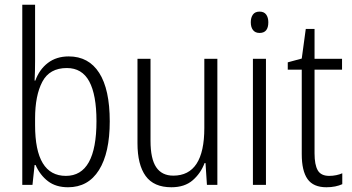

<svg xmlns="http://www.w3.org/2000/svg" viewBox="-20 -780 1483 810"><path d="M128 -523Q128 -503 127.5 -481Q127 -459 126 -440H129Q146 -487 182 -514.5Q218 -542 270 -542Q354 -542 398.5 -472.5Q443 -403 443 -268Q443 -135 397.5 -62.5Q352 10 267 10Q216 10 182.5 -15.5Q149 -41 130 -84H126L117 0H74V-760H128ZM262 -493Q189 -493 158.5 -435Q128 -377 128 -280V-252Q128 -38 258 -38Q387 -38 387 -269Q387 -380 356.5 -436.5Q326 -493 262 -493Z M897 -532V0H853L847 -92H843Q827 -49 793 -19.5Q759 10 703 10Q629 10 594.5 -37.5Q560 -85 560 -176V-532H615V-186Q615 -110 639 -74.5Q663 -39 711 -39Q842 -39 842 -240V-532Z M1075 -731Q1094 -731 1103 -718.5Q1112 -706 1112 -686Q1112 -641 1075 -641Q1057 -641 1047.5 -653Q1038 -665 1038 -686Q1038 -706 1047 -718.5Q1056 -731 1075 -731ZM1102 -532V0H1047V-532Z M1369 -38Q1384 -38 1398.5 -41Q1413 -44 1424 -49V-3Q1411 3 1394 6.5Q1377 10 1357 10Q1302 10 1277.5 -24.5Q1253 -59 1253 -130V-486H1194V-517L1253 -533L1270 -658H1307V-532H1423V-486H1307V-133Q1307 -85 1320.5 -61.5Q1334 -38 1369 -38Z"/></svg>

Font: Noto Sans Ethiopic Condensed Light
Style: Regular
Weight: 300
Width: 3
Designer: Monotype Design Team
Foundry: Monotype Imaging Inc.
Version: Version 2.102; ttfautohint (v1.8.4.7-5d5b)